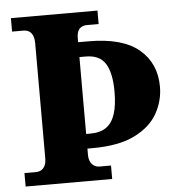

<svg xmlns="http://www.w3.org/2000/svg" viewBox="-52 -763 755 811"><g transform="rotate(-5 326.0 -357.0)"><path d="M24 0V-57H72Q84 -57 94 -62Q104 -67 110.5 -79.5Q117 -92 117 -113V-598Q117 -621 110.5 -634Q104 -647 94 -652Q84 -657 72 -657H24V-714H391V-657H342Q330 -657 319.5 -652Q309 -647 303.5 -635.5Q298 -624 298 -603V-588H342Q486 -588 556 -529Q626 -470 626 -371Q626 -311 596 -257.5Q566 -204 498.5 -170.5Q431 -137 320 -137H298V-111Q298 -92 304.5 -80Q311 -68 321 -62.5Q331 -57 342 -57H391V0ZM316 -199Q358 -199 383.5 -217Q409 -235 421 -272Q433 -309 433 -367Q433 -445 408.5 -485Q384 -525 325 -525H298V-199Z"/></g></svg>

Font: Noto Serif Thai ExtraBold
Style: Regular
Weight: 800
Version: Version 2.001